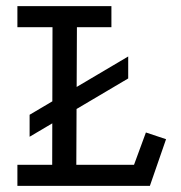

<svg xmlns="http://www.w3.org/2000/svg" viewBox="-20 -609 592 629"><path d="M77 -233 400 -424V-352L77 -161ZM37 -589H345V-520H232L230 -69H419L458 -175L524 -153L471 0H37V-69H151L152 -520H37Z"/></svg>

Font: Podkova
Style: Regular
Weight: 400
Designer: Ilya Yudin
Foundry: Cyreal (www.cyreal.org)
Version: Version 2.103